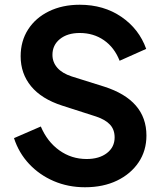

<svg xmlns="http://www.w3.org/2000/svg" viewBox="-20 -777 687 809"><path d="M338 12Q415 12 473 -16Q531 -44 564 -93Q597 -142 597 -206Q597 -355 419 -412L282 -455Q242 -468 221.5 -491.5Q201 -515 201 -546Q201 -587 232.5 -612.5Q264 -638 316 -638Q374 -638 418 -607.5Q462 -577 484 -521L596 -571Q566 -655 491.5 -706Q417 -757 316 -757Q243 -757 186.5 -729.5Q130 -702 98.5 -653Q67 -604 67 -540Q67 -467 111 -413.5Q155 -360 242 -332L385 -286Q424 -273 443.5 -252Q463 -231 463 -198Q463 -157 430.5 -132Q398 -107 345 -107Q281 -107 230 -143.5Q179 -180 152 -244L39 -195Q59 -133 102.5 -86.5Q146 -40 206.5 -14Q267 12 338 12Z"/></svg>

Font: Plus Jakarta Sans
Style: Bold
Weight: 700
Designer: Gumpita Rahayu
Foundry: Tokotype
Version: Version 2.004; ttfautohint (v1.8.3)